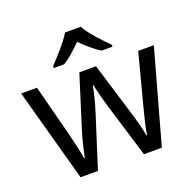

<svg xmlns="http://www.w3.org/2000/svg" viewBox="-133 -903 1052 1039"><g transform="rotate(-20 393.0 -383.5)"><path d="M437 -766H347C321 -721 261 -656 224 -617V-606H284C319 -628 355 -660 391 -696C427 -660 465 -627 500 -606H562V-617C524 -655 461 -721 437 -766ZM431 -303 523 -1H626L775 -537H685L610 -251C594 -190 578 -125 574 -92H570C565 -130 548 -189 534 -235L442 -537H346L251 -235C237 -191 222 -124 215 -91H211C206 -129 191 -193 176 -251L102 -537H11L158 -1H258L354 -302C372 -358 385 -415 390 -445H394C400 -415 414 -358 431 -303Z"/></g></svg>

Font: Noto Sans Arabic UI
Style: Regular
Weight: 400
Designer: Monotype Design Team, Nadine Chahine and Nizar Qandah
Foundry: Monotype Imaging Inc.
Version: Version 2.010